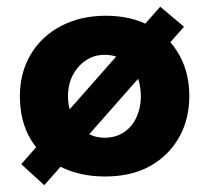

<svg xmlns="http://www.w3.org/2000/svg" viewBox="-20 -504 586 561"><path d="M517.6 -425.8 109.4 37.1 42 -24.4 448.2 -484.4ZM38.1 -223.6Q38.1 -291 69.3 -344.2Q100.6 -397.5 157.7 -427.7Q214.8 -458 289.1 -458Q364.3 -458 418.9 -427.7Q473.6 -397.5 503.4 -344.2Q533.2 -291 533.2 -223.6Q533.2 -156.2 503.4 -103Q473.6 -49.8 418.9 -19Q364.3 11.7 287.1 11.7Q214.8 11.7 158.2 -16.1Q101.6 -43.9 69.8 -96.7Q38.1 -149.4 38.1 -223.6ZM178.7 -222.7Q178.7 -188.5 192.9 -161.1Q207 -133.8 231 -117.7Q254.9 -101.6 285.2 -101.6Q318.4 -101.6 342.3 -117.7Q366.2 -133.8 378.9 -161.6Q391.6 -189.5 391.6 -222.7Q391.6 -257.8 378.9 -284.7Q366.2 -311.5 342.3 -327.6Q318.4 -343.8 285.2 -343.8Q254.9 -343.8 231 -327.6Q207 -311.5 192.9 -284.7Q178.7 -257.8 178.7 -222.7Z"/></svg>

Font: Josefin Sans CFJ
Style: Bold
Weight: 700
Designer: Santiago Orozco
Foundry: Typemade
Version: Version 2.001